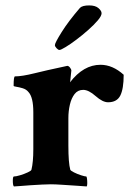

<svg xmlns="http://www.w3.org/2000/svg" viewBox="-20 -671 494 695"><path d="M30.3 3.9Q26.4 0 26.4 -16.6Q26.4 -32.2 30.3 -32.2Q38.1 -32.2 52.7 -36.6Q67.4 -41 80.1 -46.9Q92.8 -52.7 93.8 -56.6Q100.6 -84 100.6 -130.9V-264.6Q100.6 -319.3 83 -337.9Q75.2 -347.7 62 -351.6Q48.8 -355.5 39.1 -356.9Q29.3 -358.4 29.3 -360.4Q29.3 -394.5 34.2 -394.5Q59.6 -394.5 105 -405.8Q150.4 -417 201.2 -427.7L223.6 -432.6Q228.5 -432.6 233.4 -426.3Q238.3 -419.9 238.3 -416Q237.3 -410.2 235.8 -392.6Q234.4 -375 233.4 -373Q282.2 -436.5 343.8 -436.5Q387.7 -436.5 427.7 -400.4Q427.7 -349.6 415.5 -325.2Q403.3 -300.8 371.1 -300.8Q351.6 -300.8 326.2 -323.2Q300.8 -345.7 281.2 -345.7Q261.7 -345.7 250 -330.6Q238.3 -315.4 232.9 -292Q227.5 -268.6 227.5 -243.2V-144.5Q227.5 -81.1 234.4 -56.6Q236.3 -52.7 248 -46.9Q259.8 -41 273.4 -36.6Q287.1 -32.2 292 -32.2Q293.9 -32.2 294.9 -24.4Q295.9 -16.6 295.9 -7.8Q295.9 1 293.9 3.9Q286.1 2.9 260.7 1.5Q235.4 0 207.5 -2Q179.7 -3.9 164.1 -3.9Q152.3 -3.9 132.3 -2.9Q112.3 -2 90.8 -0.5Q69.3 1 52.7 2.4Q36.1 3.9 30.3 3.9ZM195.3 -490.2Q190.4 -490.2 184.6 -496.6Q178.7 -502.9 178.7 -507.8Q178.7 -515.6 203.1 -554.7Q227.5 -593.8 269.5 -642.6Q278.3 -651.4 302.7 -651.4Q325.2 -651.4 336.4 -641.6Q347.7 -631.8 347.7 -623Q347.7 -613.3 334 -597.2Q320.3 -581.1 299.3 -562.5Q278.3 -543.9 256.3 -527.3Q234.4 -510.7 217.3 -500.5Q200.2 -490.2 195.3 -490.2Z"/></svg>

Font: Crimson Text
Style: Bold
Weight: 700
Designer: Sebastian Kosch
Foundry: Sebastian Kosch
Version: Version 1.100